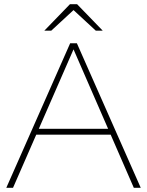

<svg xmlns="http://www.w3.org/2000/svg" viewBox="-20 -894 700 914"><path d="M42 0H10L314 -688H346L650 0H617L330 -659ZM144 -253V-281H515V-253ZM191 -748 313 -874H347L469 -748H436L330 -846L224 -748Z"/></svg>

Font: Roundo Variable
Style: Regular
Weight: 200
Designer: Shiva Nallaperumal
Foundry: Indian Type Foundry
Version: Version 2.000